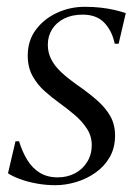

<svg xmlns="http://www.w3.org/2000/svg" viewBox="-20 -534 408 564"><path d="M328.5 -405.5H317Q309.5 -442.5 286.8 -466.8Q264 -491 223 -491Q191.5 -491 168.5 -479.5Q145.5 -468 133 -448Q120.5 -428 120.5 -402.5Q120.5 -379 130.8 -359.2Q141 -339.5 159.8 -322Q178.5 -304.5 203 -287Q239.5 -262 265 -239.5Q290.5 -217 304.2 -192.5Q318 -168 318 -136Q318 -99.5 302.2 -72.2Q286.5 -45 260.5 -26.8Q234.5 -8.5 203.5 0.8Q172.5 10 142.5 10Q114.5 10 87.2 5Q60 0 38 -8.2Q16 -16.5 3.5 -25L25.5 -119H36Q45.5 -88 60.2 -64Q75 -40 97 -26.5Q119 -13 149.5 -13Q178 -13 200.5 -25Q223 -37 236.2 -58.5Q249.5 -80 249.5 -107.5Q249.5 -134.5 235.2 -156.2Q221 -178 199.2 -196.5Q177.5 -215 154.5 -231.5Q133 -247 111.5 -266Q90 -285 75.8 -310.5Q61.5 -336 61.5 -371Q61.5 -414.5 85.2 -446.5Q109 -478.5 147.2 -496.2Q185.5 -514 229 -514Q254.5 -514 276.2 -511.5Q298 -509 316.2 -504.8Q334.5 -500.5 349.5 -495.5Z"/></svg>

Font: Merriweather 144pt Light
Style: Italic
Weight: 300
Italic angle: -7.8°
Version: Version 2.101